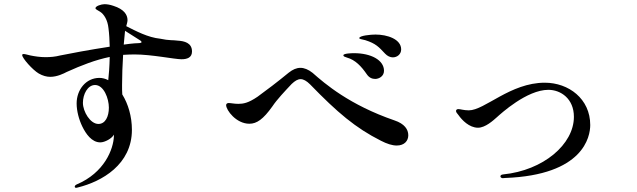

<svg xmlns="http://www.w3.org/2000/svg" viewBox="-20 -835 3040 917"><path d="M828 -641C809 -644 786 -641 746 -650C686 -656 629 -687 583 -710C586 -721 589 -731 589 -739C589 -765 572 -791 522 -807C505 -813 490 -815 479 -815C464 -815 436 -806 436 -796C436 -790 446 -787 458 -779C477 -767 494 -739 498 -701C502 -672 503 -642 504 -612C412 -598 305 -578 267 -570C244 -564 221 -562 197 -562C171 -562 146 -566 126 -570C112 -573 100 -577 93 -577C88 -577 86 -575 86 -572C86 -557 136 -501 165 -484C184 -473 203 -468 220 -468C253 -468 285 -484 298 -491C371 -524 436 -549 504 -563C503 -515 500 -480 497 -452C484 -459 469 -463 455 -463C390 -463 346 -406 346 -341C346 -305 357 -264 373 -231C390 -196 418 -155 459 -155C481 -155 515 -174 524 -192V-185C522 -123 479 -10 346 46C338 50 337 54 337 57C337 59 339 62 343 62C345 62 346 62 353 60C466 32 610 -49 610 -215C610 -279 592 -339 564 -384C563 -397 563 -412 563 -429C563 -473 565 -526 568 -573C586 -574 604 -575 622 -575C705 -575 813 -552 847 -552C874 -552 897 -560 897 -589C897 -631 860 -639 828 -641ZM623 -628C610 -627 592 -625 571 -622C574 -655 576 -680 577 -686V-688L640 -648C648 -643 656 -639 656 -634C656 -628 639 -629 623 -628ZM450 -243C411 -243 376 -302 376 -344C376 -384 398 -429 434 -429C476 -429 500 -364 500 -321C500 -278 483 -243 450 -243Z M1856 -561C1877 -561 1896 -576 1896 -599C1896 -648 1830 -670 1773 -670C1752 -670 1696 -665 1696 -653C1696 -648 1708 -648 1725 -643C1775 -627 1789 -611 1819 -579C1830 -567 1844 -561 1856 -561ZM1772 -458C1789 -458 1814 -470 1814 -497C1814 -548 1752 -581 1671 -581C1659 -581 1620 -580 1620 -571C1620 -565 1628 -563 1637 -560C1677 -549 1706 -518 1732 -480C1743 -464 1757 -458 1772 -458ZM1875 -140C1911 -140 1930 -162 1930 -189C1930 -217 1912 -244 1864 -260C1649 -334 1532 -435 1473 -487C1453 -503 1433 -511 1415 -511C1396 -511 1378 -503 1359 -488C1308 -446 1249 -401 1210 -373C1166 -343 1142 -339 1118 -339C1099 -339 1082 -343 1072 -343C1064 -343 1060 -338 1060 -333C1060 -309 1108 -244 1171 -244C1206 -244 1237 -265 1281 -327C1303 -360 1341 -400 1373 -434C1389 -449 1402 -457 1416 -457C1429 -457 1444 -449 1461 -432C1591 -298 1678 -224 1799 -163C1828 -148 1853 -140 1875 -140Z M2381 16 2393 15C2767 1 2799 -182 2799 -238C2799 -363 2696 -440 2582 -440C2417 -440 2295 -308 2219 -308C2195 -308 2179 -314 2169 -314C2163 -314 2158 -311 2158 -305C2158 -300 2162 -294 2170 -285C2186 -262 2221 -225 2263 -225C2298 -225 2336 -260 2353 -275C2372 -292 2496 -406 2599 -406C2659 -406 2721 -363 2721 -277C2721 -146 2575 -21 2383 -2C2373 -1 2370 3 2370 8C2370 12 2376 16 2381 16Z"/></svg>

Font: Shippori Mincho OTF SemiBold
Style: Regular
Weight: 600
Designer: FONTDASU
Foundry: FONTDASU / Google Inc. / but / Adobe
Version: Version 3.300;hotconv 1.0.109;makeotfexe 2.5.65596